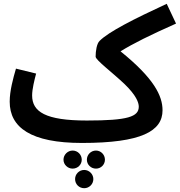

<svg xmlns="http://www.w3.org/2000/svg" viewBox="-20 -731 946 1010"><path d="M149 -229C149 -262 161 -310 170 -344L64 -370C49 -319 31 -253 31 -196C31 -60 143 21 411 21C724 21 835 -41 835 -151C835 -227 790 -319 614 -461C682 -503 769 -546 906 -607L857 -711C682 -630 552 -564 504 -516C489 -502 483 -463 483 -433C483 -415 571 -350 636 -288C697 -229 710 -191 710 -170C710 -117 653 -97 437 -97C219 -97 149 -143 149 -229ZM362 156C389 156 410 135 410 109C410 83 389 61 362 61C336 61 314 83 314 109C314 135 336 156 362 156ZM485 156C511 156 532 135 532 109C532 83 511 61 485 61C458 61 437 83 437 109C437 135 458 156 485 156ZM423 259C449 259 471 238 471 211C471 185 449 163 423 163C396 163 375 185 375 211C375 238 396 259 423 259Z"/></svg>

Font: Noto Sans Arabic UI Semi
Style: Regular
Weight: 600
Designer: Nadine Chahine - Monotype Design Team
Foundry: Monotype Imaging Inc.
Version: Version 1.900